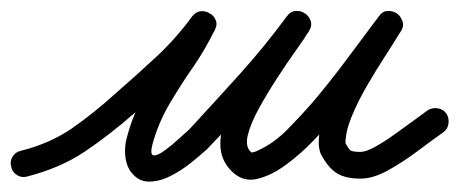

<svg xmlns="http://www.w3.org/2000/svg" viewBox="-36 -304 859 359"><path d="M15 26Q5 29 -4 23.5Q-13 18 -15 8Q-18 -2 -12.5 -11Q-7 -20 3 -22Q58 -36 98.5 -64Q139 -92 182 -131Q220 -164 256.5 -198Q293 -232 323 -273Q330 -282 339 -283Q348 -284 356 -279Q364 -275 367.5 -266Q371 -257 365 -247Q347 -210 324 -177Q301 -144 280.5 -109Q260 -74 249 -34Q249 -34 249 -34Q249 -34 249 -34Q244 -14 251.5 -13.5Q259 -13 272.5 -23Q286 -33 299 -45Q312 -57 317 -61Q317 -62 316 -61Q316 -60 316 -60Q364 -112 411 -164Q458 -216 500 -273Q507 -283 517 -283.5Q527 -284 534 -279Q542 -274 545 -264.5Q548 -255 541 -245Q534 -233 517.5 -210Q501 -187 482.5 -158.5Q464 -130 448.5 -102Q433 -74 427.5 -52Q422 -30 433 -20Q433 -20 433 -20Q433 -20 433 -20Q434 -18 440 -20Q446 -22 447 -23Q476 -36 502 -62.5Q528 -89 548 -112Q581 -151 611.5 -192Q642 -233 672 -273Q679 -283 688.5 -283.5Q698 -284 706 -279Q713 -274 716.5 -264.5Q720 -255 713 -245Q701 -225 683.5 -198Q666 -171 649.5 -142.5Q633 -114 621.5 -86Q610 -58 610 -36Q610 -36 611 -34Q611 -34 610 -36Q609 -38 609 -38Q615 -27 618.5 -23.5Q622 -20 638 -20Q648 -20 664.5 -29Q681 -38 700 -51.5Q719 -65 736 -77.5Q753 -90 764 -98Q764 -98 764 -98Q764 -98 764 -98Q772 -103 782.5 -101.5Q793 -100 799 -91Q804 -83 802.5 -72.5Q801 -62 792 -56Q772 -42 745.5 -22Q719 -2 690.5 14Q662 30 638 30Q610 30 594 20Q578 10 565 -14Q565 -14 564 -16Q563 -18 563 -18Q560 -28 560 -36Q560 -75 579.5 -116.5Q599 -158 625 -198Q651 -238 671 -271Q677 -281 686.5 -281.5Q696 -282 705 -277Q713 -271 716 -261.5Q719 -252 712 -243Q681 -202 650 -160.5Q619 -119 586 -80Q573 -65 550 -41Q527 -17 499.5 3.5Q472 24 445 30.5Q418 37 397 16Q397 16 397 16Q397 16 397 16Q376 -5 376 -34.5Q376 -64 390.5 -97.5Q405 -131 425.5 -163.5Q446 -196 466.5 -224Q487 -252 499 -271Q505 -281 515 -281.5Q525 -282 533 -277Q541 -272 544 -262.5Q547 -253 540 -243Q497 -185 449.5 -131.5Q402 -78 352 -26Q352 -26 352 -25Q351 -25 351 -25Q339 -14 321 0.5Q303 15 282 25.5Q261 36 241 35.5Q221 35 207 15Q199 2 198 -15Q197 -32 201 -46Q201 -46 201 -46Q201 -46 201 -46Q212 -89 233 -125.5Q254 -162 277.5 -197Q301 -232 321 -269Q326 -280 336 -280.5Q346 -281 354 -276Q362 -271 366 -262Q370 -253 363 -243Q332 -200 293.5 -164.5Q255 -129 216 -93Q168 -51 122.5 -20.5Q77 10 15 26Q15 26 15 26Q15 26 15 26Z"/></svg>

Font: FRB American Cursive Semibold
Style: Italic
Weight: 600
Italic angle: -25°
Version: Version 2.0;Modular Font Editor K font №1